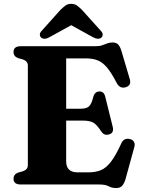

<svg xmlns="http://www.w3.org/2000/svg" viewBox="-20 -934 717 972"><path d="M48.5 -671Q48.5 -700 85.5 -700H463.5Q484 -700 497.2 -704.8Q510.5 -709.5 522.5 -714.2Q534.5 -719 550 -719Q569 -719 578.8 -708.2Q588.5 -697.5 595.5 -673.5L637 -533.5Q646 -502.5 618.5 -493Q587.5 -482.5 571 -513.5Q544 -566 521.2 -592.8Q498.5 -619.5 473.2 -629Q448 -638.5 414 -638.5H315V-383.5H387Q418 -383.5 430.8 -395.5Q443.5 -407.5 452 -442.5Q459.5 -470.5 483 -471Q506 -471.5 512.5 -445.5L550.5 -292.5Q558 -262 534 -254Q508 -245.5 493.5 -267.5Q471 -302 453 -312.8Q435 -323.5 399 -323.5H315V-117Q315 -61.5 373 -61.5H428.5Q464.5 -61.5 491.2 -72.8Q518 -84 542.2 -115.8Q566.5 -147.5 594.5 -209Q606.5 -236 636 -230.5Q651 -227.5 657.8 -216.8Q664.5 -206 660 -189.5L615.5 -27.5Q608.5 -4.5 598.2 6.8Q588 18 567.5 18Q547 18 530.2 9Q513.5 0 483.5 0H85.5Q48.5 0 48.5 -29Q48.5 -52 72.5 -60.5L96 -67Q121 -75.5 121 -98V-602Q121 -624.5 96 -633L72.5 -639.5Q48.5 -648 48.5 -671ZM493 -743.5Q477.5 -731 450 -746L340.5 -806.5L231 -746Q204.5 -731 188.5 -743.5Q182.5 -748.5 181.8 -758.2Q181 -768 191.5 -778.5L286 -884Q300 -897.5 311.5 -906Q323 -914.5 340.5 -914.5Q358 -914.5 369.5 -906Q381 -897.5 395 -884L490 -778.5Q500.5 -768 499.8 -758.2Q499 -748.5 493 -743.5Z"/></svg>

Font: Fraunces 9pt
Style: Bold
Weight: 700
Version: Version 1.000;[b76b70a41]